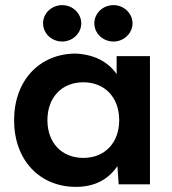

<svg xmlns="http://www.w3.org/2000/svg" viewBox="-20 -719 670 749"><path d="M443 0H565V-500H435V-430C402 -477 350 -506 276 -510C135 -510 35 -406 35 -250C35 -94 135 10 276 10C352 10 404 -21 438 -71ZM305 -103C221 -103 165 -162 165 -250C165 -339 221 -398 305 -398C389 -398 445 -339 445 -250C445 -162 389 -103 305 -103ZM223 -699C181 -699 148 -667 148 -628C148 -589 181 -557 223 -557C263 -557 297 -589 297 -628C297 -667 263 -699 223 -699ZM423 -699C381 -699 348 -667 348 -628C348 -589 381 -557 423 -557C463 -557 497 -589 497 -628C497 -667 463 -699 423 -699Z"/></svg>

Font: Goli SemiBold
Style: Regular
Weight: 600
Designer: jaikishan Patel
Foundry: MagicType
Version: Version 1.000;Glyphs 3.2 (3242)